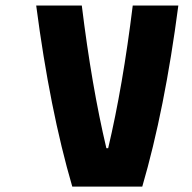

<svg xmlns="http://www.w3.org/2000/svg" viewBox="-20 -687 707 707"><path d="M281.2 -666.7Q317.7 -369.1 371.7 -141.3H378.3Q432.3 -369.8 468.8 -666.7H636.7Q586.6 -283.2 503.9 0H246.1Q163.4 -283.2 113.3 -666.7Z"/></svg>

Font: TypoPRO Monoid
Style: Bold
Weight: 700
Width: 4
Monospace: yes
Designer: Andreas Larsen (@larsenwork)
Version: Version 0.61